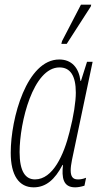

<svg xmlns="http://www.w3.org/2000/svg" viewBox="-20 -793 450 823"><path d="M243 -605H266L369 -765L371 -773H327L246 -617ZM124 10C177 10 215 -23 248 -86H250C244 -32 250 10 302 10C313 10 326 8 342 3L349 -31C331 -24 321 -24 313 -24C291 -24 283 -38 283 -63C283 -88 292 -123 300 -162L377 -528H353L327 -446H325C318 -503 287 -538 234 -538C95 -538 26 -287 26 -138C26 -42 61 10 124 10ZM130 -24C89 -24 64 -58 64 -141C64 -269 122 -504 235 -504C281 -504 305 -469 305 -396C305 -358 296 -296 278 -227C254 -130 207 -24 130 -24Z"/></svg>

Font: Noto Sans ExtraCondensed ExtraLight
Style: Italic
Weight: 200
Width: 2
Italic angle: -12°
Designer: Monotype Design Team
Foundry: Monotype Imaging Inc.
Version: Version 2.013